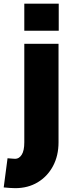

<svg xmlns="http://www.w3.org/2000/svg" viewBox="-61 -738 394 1031"><path d="M20.5 272.4Q7.5 272.4 -8.1 271.2Q-23.7 270 -41.1 268.4L-20.5 111.8Q-4.5 112.8 5 113.8Q14.5 114.8 20.5 114.8Q41.4 114.8 55.4 93.2Q69.5 71.6 69.5 26V-502.8H253.3V26Q253.3 98.6 223.4 154.2Q193.5 209.8 141.2 241.1Q88.9 272.4 20.5 272.4ZM69.5 -573V-718.4H254.4V-573Z"/></svg>

Font: TitilliumWeb ExtraLight
Style: Regular
Weight: 400
Designer: Mohamed Gaber, Accademia di Belle Arti di Urbino and others
Foundry: Kief Type Foundry, Accademia di Belle Arti di Urbino and others
Version: Version 3.000; ttfautohint (v1.8.2)